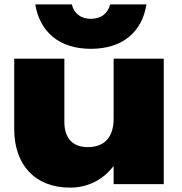

<svg xmlns="http://www.w3.org/2000/svg" viewBox="-20 -841 832 877"><path d="M728 0V-573H499V-299C499 -215 458 -169 381 -169C312 -169 274 -210 274 -284V-573H45V-251C45 -89 139 16 300 16C378 16 449 -17 499 -83V0ZM141 -821C162 -695 251 -618 395 -618C540 -618 629 -695 649 -821H483C473 -779 441 -755 395 -755C350 -755 318 -779 308 -821Z"/></svg>

Font: Bounded ExtBd
Style: Regular
Weight: 800
Designer: Vlad Churkin
Version: Version 3.0